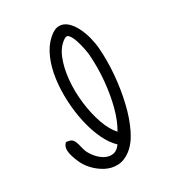

<svg xmlns="http://www.w3.org/2000/svg" viewBox="-167 -744 792 873"><g transform="rotate(-30 229.5 -307.0)"><path d="M260 8Q228 32 194.5 33Q161 34 131 18Q101 2 78 -23Q55 -48 44 -76Q29 -111 27 -134.5Q25 -158 39 -172L41 -174Q64 -173 73.5 -163Q83 -153 90 -121Q92 -114 93.5 -108Q95 -102 97 -97Q106 -76 122.5 -57Q139 -38 159.5 -27.5Q180 -17 201 -20.5Q222 -24 239 -48Q211 -74 190 -118Q169 -162 156.5 -217Q144 -272 141 -331Q138 -390 145.5 -446Q153 -502 173 -548Q193 -594 225 -622Q253 -647 277 -647Q301 -647 320 -630Q339 -613 353 -585.5Q367 -558 375 -526.5Q383 -495 385 -467Q390 -401 384 -329Q378 -257 362 -189.5Q346 -122 320.5 -70Q295 -18 260 8ZM268 -98Q293 -140 308.5 -198.5Q324 -257 330.5 -325.5Q337 -394 332 -463Q331 -476 326.5 -499Q322 -522 314.5 -545Q307 -568 297 -581Q287 -594 274 -586Q239 -565 220 -518.5Q201 -472 195.5 -412Q190 -352 197.5 -291Q205 -230 223 -178.5Q241 -127 268 -98Z"/></g></svg>

Font: Yuji Hentaigana Akebono
Style: Regular
Weight: 400
Designer: Kataoka Yuji
Foundry: Kinuta Font Factory
Version: Version 3.002